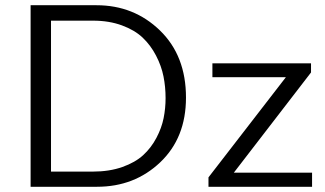

<svg xmlns="http://www.w3.org/2000/svg" viewBox="-20 -714 1243 734"><path d="M777 0V-36L1073 -419H792V-472H1169V-437L874 -54H1173V0ZM97 0V-694H349Q492 -694 591.5 -597.5Q691 -501 691 -341Q691 -187 592.5 -93.5Q494 0 351 0ZM175 -58H335Q398 -58 447.5 -75.5Q497 -93 527.5 -121Q558 -149 578 -187Q598 -225 605.5 -262.5Q613 -300 613 -339Q613 -382 605 -422Q597 -462 576.5 -501.5Q556 -541 525.5 -570Q495 -599 446 -617Q397 -635 336 -635H175Z"/></svg>

Font: Coval
Style: ExtraLight
Weight: 250
Foundry: Context Ltd
Version: Version 001.000